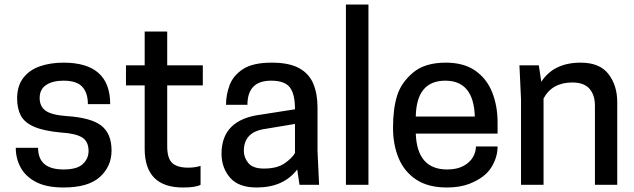

<svg xmlns="http://www.w3.org/2000/svg" viewBox="-20 -820 2815 852"><path d="M262 12Q186 12 139.5 -12.5Q93 -37 71.5 -77Q50 -117 50 -164H149Q149 -68 262 -68Q322 -68 347.5 -92Q373 -116 373 -150Q373 -192 344.5 -210Q316 -228 250 -232Q174 -239 131.5 -257.5Q89 -276 72.5 -307Q56 -338 56 -383Q56 -439 83.5 -474.5Q111 -510 157.5 -526Q204 -542 262 -542Q469 -542 469 -358H370Q370 -408 345 -435Q320 -462 262 -462Q214 -462 185 -443Q156 -424 156 -385Q156 -348 182 -329Q208 -310 274 -305Q384 -298 429.5 -262.5Q475 -227 475 -152Q475 -82 423.5 -35Q372 12 262 12Z M792 12Q622 12 622 -160V-441H539V-530H622V-680H722V-530H880V-441H722V-171Q722 -117 744.5 -96.5Q767 -76 815 -76Q846 -76 870 -84V0Q849 12 792 12Z M1119 12Q1038 12 1000.5 -32Q963 -76 963 -138Q963 -291 1142 -312L1289 -335Q1289 -403 1266 -432.5Q1243 -462 1183 -462Q1078 -462 1078 -355H983Q983 -400 999 -442.5Q1015 -485 1058.5 -513.5Q1102 -542 1186 -542Q1263 -542 1307.5 -517.5Q1352 -493 1370.5 -448Q1389 -403 1389 -343V-150L1396 0H1309L1299 -68Q1238 12 1119 12ZM1151 -72Q1209 -72 1242.5 -95Q1276 -118 1289 -141V-270L1157 -248Q1062 -235 1062 -150Q1062 -121 1082 -96.5Q1102 -72 1151 -72Z M1615 0H1515V-800H1615Z M1963 12Q1880 12 1827 -23Q1774 -58 1749 -118Q1724 -178 1724 -253Q1724 -337 1742 -395Q1760 -453 1812.5 -497.5Q1865 -542 1958 -542Q2038 -542 2089 -506.5Q2140 -471 2164 -410.5Q2188 -350 2188 -277V-227H1825Q1831 -68 1964 -68Q2008 -68 2036.5 -83.5Q2065 -99 2078.5 -122.5Q2092 -146 2092 -170H2188Q2188 -121 2159.5 -76Q2131 -31 2062 -4Q2020 12 1963 12ZM2087 -303Q2082 -462 1956 -462Q1828 -462 1825 -303Z M2719 0H2620V-351Q2620 -399 2595.5 -426.5Q2571 -454 2520 -454Q2430 -454 2392 -383V0H2292V-380L2285 -530H2371L2382 -457Q2437 -542 2557 -542Q2641 -542 2680 -491.5Q2719 -441 2719 -367Z"/></svg>

Font: Tanohe Sans Medium
Style: Regular
Weight: 500
Designer: Village Type and Design LLC
Foundry: Cooper Hewitt Smithsonian Design Museum
Version: Version 1.00;September 29, 2021;FontCreator 13.0.0.2655 64-b